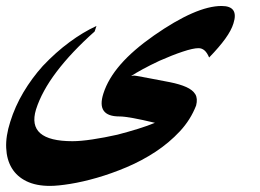

<svg xmlns="http://www.w3.org/2000/svg" viewBox="-129 -402 857 633"><path d="M640.6 -324.7Q633.8 -302.2 614 -274.7Q594.2 -247.1 560.5 -212.4Q553.7 -228.5 545.2 -235.8Q536.6 -243.2 525.4 -243.2Q507.8 -243.2 473.9 -231.9Q439.9 -220.7 397 -201.7Q366.7 -187.5 342 -174.1Q317.4 -160.6 303.2 -151.4Q310.5 -152.8 313 -152.8Q314.9 -152.8 319.1 -152.1Q323.2 -151.4 328.1 -150.6Q333 -149.9 338.1 -148.9Q343.3 -147.9 347.2 -147Q350.1 -146.5 353.3 -146Q356.4 -145.5 355.5 -145.5Q397.9 -137.7 430.9 -131.1Q463.9 -124.5 485.1 -115Q506.3 -105.5 514.9 -91.3Q523.4 -77.1 517.6 -54.2Q499.5 -7.3 464.1 30.8Q428.7 68.8 383.8 98.4Q338.9 127.9 288.6 149.2Q238.3 170.4 190.7 184.1Q143.1 197.8 102.3 204.3Q61.5 210.9 35.6 210.9Q-9.8 210.9 -41.5 195.6Q-73.2 180.2 -90.1 152.3Q-106.9 124.5 -108.6 85.7Q-110.4 46.9 -95.2 -0.5Q-79.6 -50.8 -51.8 -97.7Q-23.9 -144.5 12.2 -184.6Q55.2 -230 99.9 -262.9Q144.5 -295.9 189 -316.4L183.1 -298.3Q106.4 -230 57.6 -165.5Q8.8 -101.1 -10.3 -41Q-42 63.5 109.9 63.5Q136.7 63.5 175.8 57.6Q214.8 51.8 258.3 42Q293.9 32.7 326.2 22.7Q358.4 12.7 381.8 2.9Q339.4 -7.3 309.8 -12.7Q280.3 -18.1 264.6 -18.1Q187.5 -18.1 211.9 -93.8Q227.5 -142.6 268.6 -189.7Q309.6 -236.8 378.9 -285.2Q448.2 -333.5 503.9 -357.9Q559.6 -382.3 601.6 -382.3Q659.2 -382.3 640.6 -324.7Z"/></svg>

Font: XB Khoramshahr
Style: Bold Italic
Weight: 700
Italic angle: -12°
Designer: Behnam
Foundry: Irmug
Version: Version 8.005 2009